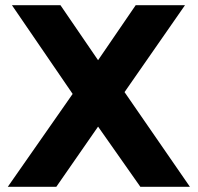

<svg xmlns="http://www.w3.org/2000/svg" viewBox="-20 -720 762 740"><path d="M213 -700 358 -488 503 -700H693L460 -365L712 0H521L358 -232L197 0H10L260 -358L26 -700Z"/></svg>

Font: CMG Sans
Style: Bold
Weight: 700
Designer: Julieta Ulanovsky
Foundry: Julieta Ulanovsky
Version: Version 7.200